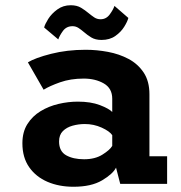

<svg xmlns="http://www.w3.org/2000/svg" viewBox="-20 -702 690 733"><path d="M260.5 11Q205 11 161 -8Q117 -27 91.2 -64Q65.5 -101 65.5 -155Q65.5 -198 84.5 -228.2Q103.5 -258.5 134.8 -277.5Q166 -296.5 203.2 -305.2Q240.5 -314 277 -314Q326.5 -314 361.2 -300.8Q396 -287.5 408.5 -274.5V-325Q408.5 -365 376.2 -383.5Q344 -402 299.5 -402Q249.5 -402 209.2 -387.8Q169 -373.5 146.5 -359.5L86.5 -464Q114 -481 175 -496.5Q236 -512 307 -512Q349 -512 392 -504Q435 -496 470.8 -477Q506.5 -458 528.5 -425Q550.5 -392 550.5 -342V-105.5H618V0H439L423 -62Q411 -38 369.8 -13.5Q328.5 11 260.5 11ZM301 -94Q343 -94 371.2 -111.8Q399.5 -129.5 408.5 -145V-186Q398.5 -201 368.2 -214.8Q338 -228.5 304 -228.5Q280 -228.5 257.2 -222.2Q234.5 -216 220 -201.5Q205.5 -187 205.5 -162Q205.5 -124.5 232.5 -109.2Q259.5 -94 301 -94ZM367.5 -549.5Q344 -549.5 328.2 -559.2Q312.5 -569 300.5 -579.5Q290 -588.5 279.8 -595.2Q269.5 -602 257 -602Q233.5 -602 220.2 -583.8Q207 -565.5 202.5 -551.5L148.5 -597Q151.5 -609.5 164.2 -629.8Q177 -650 199 -666Q221 -682 250 -682Q273.5 -682 289.2 -672.5Q305 -663 318 -652Q329.5 -642.5 340 -635.5Q350.5 -628.5 364 -628.5Q385.5 -628.5 399 -647Q412.5 -665.5 417 -679.5L470 -633.5Q466.5 -619.5 454.2 -599.8Q442 -580 420.5 -564.8Q399 -549.5 367.5 -549.5Z"/></svg>

Font: Trispace SemiBold
Style: Regular
Weight: 600
Designer: Tyler Finck
Foundry: Etcetera Type Company
Version: Version 1.210; ttfautohint (v1.8.3)